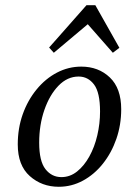

<svg xmlns="http://www.w3.org/2000/svg" viewBox="-20 -704 493 735"><path d="M205 11Q140 11 94 -30Q48 -71 48 -151Q48 -213 67 -266.5Q86 -320 120 -361.5Q154 -403 198 -426Q242 -449 291 -449Q357 -449 400.5 -407.5Q444 -366 444 -286Q444 -226 425.5 -172.5Q407 -119 374 -77.5Q341 -36 297.5 -12.5Q254 11 205 11ZM215 -26Q248 -26 275 -47.5Q302 -69 322 -105Q342 -141 352.5 -186Q363 -231 363 -277Q363 -350 340 -380.5Q317 -411 281 -411Q238 -411 204 -376Q170 -341 150 -283.5Q130 -226 130 -158Q130 -87 154 -56.5Q178 -26 215 -26ZM412 -502 296 -634H343L186 -502L168 -522L311 -684H345L437 -521Z"/></svg>

Font: Lisu Bosa
Style: Italic
Weight: 400
Italic angle: -19°
Designer: David Morse, Annie Olsen, Victor Gaultney, Frank Grießhammer (Latin)
Foundry: SIL International
Version: Version 2.000